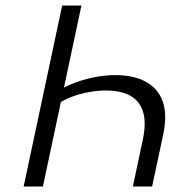

<svg xmlns="http://www.w3.org/2000/svg" viewBox="-20 -678 684 698"><path d="M276 -658 136 0H66L206 -658ZM398 -405Q467 -405 511.5 -380Q556 -355 572 -308Q588 -261 574 -192L533 0H463L499 -169Q512 -230 500.5 -270Q489 -310 454.5 -329.5Q420 -349 364 -349Q336 -349 302.5 -343Q269 -337 239.5 -325.5Q210 -314 191 -300L165 -328Q195 -353 234.5 -370Q274 -387 317 -396Q360 -405 398 -405Z"/></svg>

Font: Ysabeau Infant
Style: Italic
Weight: 400
Italic angle: -12°
Designer: Christian Thalmann (Catharsis Fonts)
Version: Version 2.001;gftools[0.9.30]; featfreeze: ss01,ss02,lnum